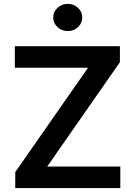

<svg xmlns="http://www.w3.org/2000/svg" viewBox="-20 -964 693 984"><path d="M596.6 0H58.2V-82L431.1 -616.8H56.1V-727.3H594.5V-645.2L221.9 -110.4H596.6ZM327.4 -804.7Q296.5 -804.7 274.7 -825.1Q252.8 -845.5 252.8 -874.3Q252.8 -903.4 274.7 -923.8Q296.5 -944.2 327.4 -944.2Q358 -944.2 379.8 -923.8Q401.6 -903.4 401.6 -874.3Q401.6 -845.5 379.8 -825.1Q358 -804.7 327.4 -804.7Z"/></svg>

Font: Linik Sans SemiBold
Style: Regular
Weight: 600
Designer: Rasmus Andersson (font), Cristiano Sobral (main changes)
Foundry: rsms
Version: Version 3.018;June 1, 2022;FontCreator 14.0.0.2814 64-bit; t